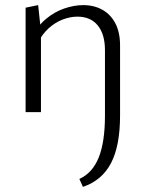

<svg xmlns="http://www.w3.org/2000/svg" viewBox="-20 -438 569 750"><path d="M304 292 290 261Q341 238 365.5 177.5Q390 117 390 13V-242Q390 -304 362 -338.5Q334 -373 282 -373Q255 -373 225.5 -362Q196 -351 170 -327.5Q144 -304 125 -266L103 -289Q125 -335 159 -363.5Q193 -392 231.5 -405Q270 -418 305 -418Q348 -418 380.5 -399.5Q413 -381 431 -346Q449 -311 449 -261V13Q449 132 413.5 199.5Q378 267 304 292ZM80 0V-408L129 -418L140 -316V0Z"/></svg>

Font: Ysabeau Office Light
Style: Regular
Weight: 300
Designer: Christian Thalmann (Catharsis Fonts)
Version: Version 2.001;gftools[0.9.30]; featfreeze: tnum,lnum,ss02